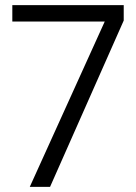

<svg xmlns="http://www.w3.org/2000/svg" viewBox="-20 -728 530 748"><path d="M28 -644H388L96 0H175L462 -648V-708H28Z"/></svg>

Font: UULA Sans
Style: Regular
Weight: 400
Designer: Mohamed Gaber, Laura Garcia Mut
Foundry: Kief Type Foundry
Version: Version 3.006;hotconv 1.0.109;makeotfexe 2.5.65596